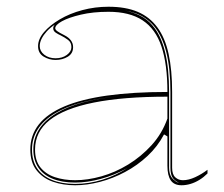

<svg xmlns="http://www.w3.org/2000/svg" viewBox="-20 -535 666 570"><path d="M302 -515Q353 -515 388.5 -500Q424 -485 447 -454Q470 -423 480.5 -375Q491 -327 491 -262V-37Q491 -17 500.5 -8.5Q510 0 523 0Q540 0 559.5 -9Q579 -18 596 -31V-20Q585 -9 572 -1Q559 7 545.5 11Q532 15 519 15Q497 15 487 0.5Q477 -14 477 -43Q477 -76 477 -91.5Q477 -107 477 -114.5Q477 -122 477 -130L467 -136Q448 -100 418 -72Q388 -44 351.5 -24.5Q315 -5 276.5 5Q238 15 203 15Q167 15 137 4.5Q107 -6 88.5 -29.5Q70 -53 70 -91Q70 -176 171 -219Q272 -262 477 -262Q477 -344 459.5 -396.5Q442 -449 403.5 -474.5Q365 -500 302 -500Q256 -500 220 -491.5Q184 -483 164 -472Q144 -461 144 -451Q144 -447 150 -442.5Q156 -438 172 -430Q197 -417 197 -395Q197 -376 181 -366.5Q165 -357 145 -357Q126 -357 109.5 -367Q93 -377 93 -398Q93 -419 110.5 -439.5Q128 -460 157.5 -477.5Q187 -495 224.5 -505Q262 -515 302 -515ZM477 -248Q346 -248 258.5 -230.5Q171 -213 127.5 -178.5Q84 -144 84 -91Q84 -58 100 -38Q116 -18 143 -9Q170 0 203 0Q240 0 281 -11.5Q322 -23 360.5 -46.5Q399 -70 430 -104Q461 -138 477 -183ZM203 11Q244 11 284 -1.5Q324 -14 358 -36Q320 -15 279.5 -4Q239 7 203 7Q164 7 136 -4.5Q108 -16 93.5 -38Q79 -60 79 -91Q79 -157 146 -198Q213 -239 337 -249Q210 -239 142.5 -198Q75 -157 75 -91Q75 -58 90 -35.5Q105 -13 134 -1Q163 11 203 11ZM349 -504Q375 -499 396 -488.5Q417 -478 433 -459Q458 -430 470 -380.5Q482 -331 482 -262V-37Q482 -28 484 -20.5Q486 -13 490 -7.5Q494 -2 500 2Q502 4 505 5.5Q508 7 512 8Q497 1 491.5 -9Q486 -19 486 -37V-262Q486 -332 473.5 -381Q461 -430 435 -460Q424 -472 411 -481Q398 -490 382.5 -495.5Q367 -501 349 -504ZM145 -362Q165 -362 178.5 -372Q192 -382 192 -395Q192 -409 182 -416.5Q172 -424 160 -430Q153 -433 145.5 -438Q138 -443 138 -451Q138 -457 143 -462Q129 -453 119 -442Q109 -431 103.5 -420Q98 -409 98 -398Q98 -383 111.5 -372.5Q125 -362 145 -362Z"/></svg>

Font: Kalnia Glaze Thin Thin
Style: Regular
Weight: 250
Version: Version 1.110